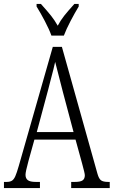

<svg xmlns="http://www.w3.org/2000/svg" viewBox="-20 -951 575 971"><path d="M0 -31H14Q30 -31 40 -37Q50 -43 57.5 -60Q65 -77 75 -112L247 -714H293L473 -72Q480 -47 491 -39Q502 -31 527 -31H535V0H340V-31H359Q387 -31 398 -39Q409 -47 409 -65Q409 -74 395 -125L362 -245H154L124 -137Q109 -82 109 -67Q109 -49 120.5 -40Q132 -31 161 -31H182V0H0ZM352 -283 298 -486Q267 -604 259 -638Q254 -613 235 -542Q233 -533 224 -499L166 -283ZM165 -918V-931H187Q222 -892 239 -870.5Q256 -849 272 -821Q287 -849 304 -870.5Q321 -892 356 -931H378V-918Q359 -887 337 -845Q315 -803 303 -771H240Q229 -802 207 -844Q185 -886 165 -918Z"/></svg>

Font: Noto Serif CondLight
Style: Regular
Weight: 300
Width: 3
Designer: Monotype Design Team
Foundry: Monotype Imaging Inc.
Version: Version 1.001